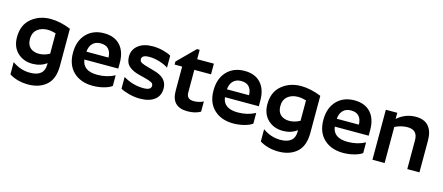

<svg xmlns="http://www.w3.org/2000/svg" viewBox="-52 -1213 4534 1965"><g transform="rotate(15 2215.0 -230.5)"><path d="M296 -164Q353 -164 409 -195V-411Q361 -425 323 -425Q256 -425 213 -389.5Q170 -354 170 -288Q170 -225 205 -194.5Q240 -164 296 -164ZM538 -100Q538 38 464 103Q390 168 272 168Q157 168 71 115V-15Q158 47 258 47Q409 47 409 -81V-95Q345 -48 260 -48Q162 -48 99.5 -108.5Q37 -169 37 -271Q37 -401 121 -470.5Q205 -540 324 -540Q424 -540 538 -494Z M1114 -42Q1086 -20 1030 -5Q974 10 914 10Q786 10 709 -62.5Q632 -135 632 -265Q632 -391 702.5 -465.5Q773 -540 890 -540Q1001 -540 1061.5 -473.5Q1122 -407 1122 -288V-228H763Q777 -111 929 -111Q1032 -111 1114 -155ZM882 -431Q828 -431 797 -398.5Q766 -366 762 -311H996Q995 -367 967 -399Q939 -431 882 -431Z M1476 -303Q1623 -266 1623 -151Q1623 -72 1567 -30Q1511 12 1414 12Q1357 12 1297.5 -3.5Q1238 -19 1207 -38V-162Q1309 -101 1421 -101Q1502 -101 1502 -147Q1502 -170 1480 -181.5Q1458 -193 1404 -207L1352 -220Q1279 -237 1237 -273Q1195 -309 1195 -376Q1195 -449 1251.5 -494.5Q1308 -540 1406 -540Q1462 -540 1517.5 -525.5Q1573 -511 1601 -493V-366Q1570 -389 1512 -407.5Q1454 -426 1399 -426Q1320 -426 1320 -382Q1320 -357 1343 -345Q1366 -333 1424 -318Z M2055 -22Q2000 11 1917 11Q1748 11 1748 -160V-417H1668V-449L1848 -629H1877V-530H2054V-417H1877V-177Q1877 -106 1952 -106Q2009 -106 2055 -130Z M2603 -42Q2575 -20 2519 -5Q2463 10 2403 10Q2275 10 2198 -62.5Q2121 -135 2121 -265Q2121 -391 2191.5 -465.5Q2262 -540 2379 -540Q2490 -540 2550.5 -473.5Q2611 -407 2611 -288V-228H2252Q2266 -111 2418 -111Q2521 -111 2603 -155ZM2371 -431Q2317 -431 2286 -398.5Q2255 -366 2251 -311H2485Q2484 -367 2456 -399Q2428 -431 2371 -431Z M2949 -164Q3006 -164 3062 -195V-411Q3014 -425 2976 -425Q2909 -425 2866 -389.5Q2823 -354 2823 -288Q2823 -225 2858 -194.5Q2893 -164 2949 -164ZM3191 -100Q3191 38 3117 103Q3043 168 2925 168Q2810 168 2724 115V-15Q2811 47 2911 47Q3062 47 3062 -81V-95Q2998 -48 2913 -48Q2815 -48 2752.5 -108.5Q2690 -169 2690 -271Q2690 -401 2774 -470.5Q2858 -540 2977 -540Q3077 -540 3191 -494Z M3767 -42Q3739 -20 3683 -5Q3627 10 3567 10Q3439 10 3362 -62.5Q3285 -135 3285 -265Q3285 -391 3355.5 -465.5Q3426 -540 3543 -540Q3654 -540 3714.5 -473.5Q3775 -407 3775 -288V-228H3416Q3430 -111 3582 -111Q3685 -111 3767 -155ZM3535 -431Q3481 -431 3450 -398.5Q3419 -366 3415 -311H3649Q3648 -367 3620 -399Q3592 -431 3535 -431Z M4138 -415Q4071 -415 4005 -382V0H3876V-530H3997V-465Q4082 -540 4193 -540Q4284 -540 4329 -487Q4374 -434 4374 -340V0H4245V-307Q4245 -415 4138 -415Z"/></g></svg>

Font: Roundo SemiBold
Style: Regular
Weight: 600
Designer: Namrata Goyal (Gurmukhi), Shiva Nallaperumal (Latin)
Foundry: Indian Type Foundry
Version: Version 1.000;PS 1.0;hotconv 1.0.88;makeotf.lib2.5.647800